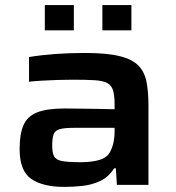

<svg xmlns="http://www.w3.org/2000/svg" viewBox="-20 -726 691 754"><path d="M233 8Q148 8 102.5 -23.5Q57 -55 57 -141Q57 -199 72 -234Q87 -269 125.5 -284.5Q164 -300 234 -300Q248 -300 282 -299.5Q316 -299 356.5 -298.5Q397 -298 430 -297V-316Q430 -351 424 -371Q418 -391 401 -400Q384 -409 351.5 -411Q319 -413 266 -413Q239 -413 205 -412Q171 -411 140.5 -409Q110 -407 94 -405V-502Q142 -510 198 -514Q254 -518 314 -518Q400 -518 450 -505.5Q500 -493 524 -468Q548 -443 555.5 -404Q563 -365 563 -312V0H439L435 -65H428Q407 -31 374 -15.5Q341 0 304 4Q267 8 233 8ZM296 -89Q339 -89 369 -97.5Q399 -106 412 -129Q430 -162 430 -210V-224H270Q234 -224 215.5 -219Q197 -214 191 -199.5Q185 -185 185 -154Q185 -126 192.5 -112Q200 -98 224 -93.5Q248 -89 296 -89ZM156 -607V-706H270V-607ZM382 -607V-706H496V-607Z"/></svg>

Font: Saira Expanded SemiBold
Style: Regular
Weight: 600
Width: 7
Designer: Hector Gatti with collaboration of the Omnibus-Type team
Foundry: Omnibus-Type
Version: Version 1.100; ttfautohint (v1.8.3)